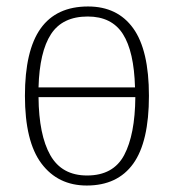

<svg xmlns="http://www.w3.org/2000/svg" viewBox="-20 -563 537 593"><path d="M248 10Q159 10 108 -58Q57 -126 57 -267Q57 -407 105.5 -475Q154 -543 252 -543Q343 -543 391.5 -475.5Q440 -408 440 -267Q440 -125 391.5 -57.5Q343 10 248 10ZM397 -293Q394 -404 359.5 -458Q325 -512 251 -512Q173 -512 137.5 -457.5Q102 -403 99 -293ZM249 -21Q330 -21 363.5 -84Q397 -147 398 -263H99Q100 -146 135.5 -83.5Q171 -21 249 -21Z"/></svg>

Font: Noto Serif SemiCondensed ExtraLight
Style: Regular
Weight: 200
Width: 4
Designer: Monotype Design Team
Foundry: Monotype Imaging Inc.
Version: Version 2.014